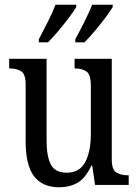

<svg xmlns="http://www.w3.org/2000/svg" viewBox="-20 -786 588 816"><path d="M232 10Q161 10 125 -36.5Q89 -83 89 -186V-427Q89 -471 70 -483Q51 -495 23 -495H19V-536H178V-189Q178 -122 196 -87Q214 -52 264 -52Q318 -52 342 -97Q366 -142 366 -215V-422Q366 -470 347 -482.5Q328 -495 300 -495H297V-536H455V-109Q455 -64 475 -52.5Q495 -41 523 -41H527V0H384L372 -82H368Q343 -28 309 -9Q275 10 232 10ZM300 -619Q320 -656 339 -694Q358 -732 372 -766H459V-756Q449 -739 428 -711Q407 -683 383 -654.5Q359 -626 339 -606H300ZM145 -619Q164 -656 183.5 -694Q203 -732 216 -766H304V-756Q294 -739 273 -711Q252 -683 228 -654.5Q204 -626 184 -606H145Z"/></svg>

Font: Noto Serif Thai Condensed
Style: Regular
Weight: 400
Width: 3
Designer: Monotype Design Team
Foundry: Monotype Imaging Inc.
Version: Version 2.002; ttfautohint (v1.8.4.7-5d5b)